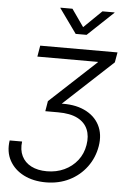

<svg xmlns="http://www.w3.org/2000/svg" viewBox="-62 -796 713 1044"><g transform="rotate(5 294.5 -273.5)"><path d="M228 203.1Q159.2 203.1 107.2 176.8Q55.2 150.4 29.3 103Q3.4 55.7 12.7 -6.8H80.6Q74.7 38.6 91.1 72.3Q107.4 106 142.8 124.3Q178.2 142.6 228.5 142.6Q280.3 142.6 323.2 122.6Q366.2 102.5 394.8 66.2Q423.3 29.8 431.2 -18.6Q439.5 -67.4 423.8 -104.2Q408.2 -141.1 368.2 -161.6Q328.1 -182.1 261.7 -182.1H191.9L201.2 -237.8L453.1 -471.7L453.6 -474.1H123L133.3 -534.7H555.2L545.4 -479.5L259.8 -214.4L262.2 -230Q344.2 -234.9 400.9 -208.7Q457.5 -182.6 483.2 -133.1Q508.8 -83.5 498 -18.1Q487.3 45.9 450.2 95.9Q413.1 146 356 174.6Q298.8 203.1 228 203.1ZM290.5 -750 356.9 -655.3 454.1 -750H520.5L520 -748L379.4 -615.2H319.8L224.6 -748L225.1 -750Z"/></g></svg>

Font: Inter 24pt Light
Style: Italic
Weight: 300
Italic angle: -9.3988°
Designer: Rasmus Andersson
Foundry: rsms
Version: Version 4.001;git-66647c0bb